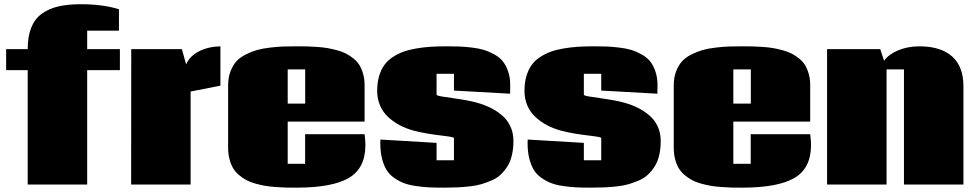

<svg xmlns="http://www.w3.org/2000/svg" viewBox="-20 -865 4577 900"><path d="M109.9 -634.8Q109.9 -693.4 126 -734.4Q142.1 -775.4 174.6 -799.6Q207 -823.7 252 -834.5Q296.9 -845.2 358.9 -845.2Q460.9 -845.2 537.6 -821.8V-721.2H388.7V-634.8H542V-536.1H388.7V0H109.9V-536.1H8.8V-634.8Z M594.7 0 595.2 -634.8H832.5L852.5 -563Q868.7 -601.6 912.1 -624Q955.6 -646.5 1013.2 -647.9V-463.4L873.5 -436V0Z M1328.6 -379.4H1410.6V-539.6H1328.6ZM1689 -235.8Q1692.9 -206.1 1692.9 -185.5Q1692.9 -76.2 1615 -30.8Q1537.1 14.6 1370.1 14.6Q1341.3 14.6 1319.8 14.2Q1298.3 13.7 1270 11.5Q1241.7 9.3 1220.7 5.6Q1199.7 2 1175.5 -4.9Q1151.4 -11.7 1134 -21.2Q1116.7 -30.8 1099.9 -44.9Q1083 -59.1 1072.5 -76.9Q1062 -94.7 1055.7 -119.1Q1049.3 -143.6 1049.3 -172.4V-465.3Q1049.3 -501 1060.1 -529.5Q1070.8 -558.1 1087.6 -576.9Q1104.5 -595.7 1131.6 -609.4Q1158.7 -623 1184.3 -630.4Q1210 -637.7 1245.1 -641.8Q1280.3 -646 1306.9 -647Q1333.5 -647.9 1369.1 -647.9Q1397 -647.9 1418 -647.5Q1439 -647 1467 -645Q1495.1 -643.1 1515.9 -639.4Q1536.6 -635.7 1561 -629.2Q1585.4 -622.6 1603 -613.3Q1620.6 -604 1637.7 -590.1Q1654.8 -576.2 1665.3 -558.8Q1675.8 -541.5 1682.4 -517.8Q1689 -494.1 1689 -465.8V-294.9H1328.6V-97.2H1410.2V-235.8Z M2107.9 -217.8H2108.4Q2104.5 -222.2 2086.9 -224.6Q2077.6 -226.1 2054.4 -229Q2031.2 -231.9 2018.3 -233.6Q2005.4 -235.4 1986.1 -238.5Q1966.8 -241.7 1950.7 -245.1Q1934.6 -248.5 1919.9 -252.4Q1883.8 -262.2 1854.2 -277.8Q1824.7 -293.5 1800 -315.9Q1775.4 -338.4 1761.7 -369.9Q1748 -401.4 1748 -439.5Q1748 -477.1 1756.8 -507.3Q1765.6 -537.6 1780.8 -559.1Q1795.9 -580.6 1819.6 -596.4Q1843.3 -612.3 1869.6 -622.1Q1896 -631.8 1930.7 -637.7Q1965.3 -643.6 1999 -645.8Q2032.7 -647.9 2074.7 -647.9Q2108.9 -647.9 2133.5 -647Q2158.2 -646 2191.4 -642.1Q2224.6 -638.2 2248 -631.1Q2271.5 -624 2296.4 -610.4Q2321.3 -596.7 2336.4 -578.1Q2351.6 -559.6 2361.6 -531Q2371.6 -502.4 2371.6 -466.8Q2371.6 -433.1 2371.1 -425.8L2107.9 -440.4V-519H2026.4V-420.4Q2030.8 -416 2048.3 -413.1Q2061.5 -411.1 2100.1 -405.5Q2138.7 -399.9 2165.5 -395Q2192.4 -390.1 2215.3 -383.8Q2250.5 -374 2279.5 -359.6Q2308.6 -345.2 2333.5 -324Q2358.4 -302.7 2372.6 -272.2Q2386.7 -241.7 2386.7 -205.1Q2386.7 -168 2379.6 -137.7Q2372.6 -107.4 2358.6 -85.4Q2344.7 -63.5 2327.4 -46.9Q2310.1 -30.3 2285.2 -19.5Q2260.3 -8.8 2236.3 -1.7Q2212.4 5.4 2180.7 8.8Q2148.9 12.2 2122.1 13.4Q2095.2 14.6 2060.5 14.6Q2019.5 14.6 1989.7 13.2Q1960 11.7 1926.8 6.6Q1893.6 1.5 1870.8 -7.6Q1848.1 -16.6 1826.2 -32.2Q1804.2 -47.9 1791.3 -69.6Q1778.3 -91.3 1770.5 -122.6Q1762.7 -153.8 1762.7 -193.8Q1762.7 -205.1 1763.2 -210.9L2026.4 -195.3V-113.8H2107.9Z M2798.3 -217.8H2798.8Q2794.9 -222.2 2777.3 -224.6Q2768.1 -226.1 2744.9 -229Q2721.7 -231.9 2708.7 -233.6Q2695.8 -235.4 2676.5 -238.5Q2657.2 -241.7 2641.1 -245.1Q2625 -248.5 2610.4 -252.4Q2574.2 -262.2 2544.7 -277.8Q2515.1 -293.5 2490.5 -315.9Q2465.8 -338.4 2452.1 -369.9Q2438.5 -401.4 2438.5 -439.5Q2438.5 -477.1 2447.3 -507.3Q2456.1 -537.6 2471.2 -559.1Q2486.3 -580.6 2510 -596.4Q2533.7 -612.3 2560.1 -622.1Q2586.4 -631.8 2621.1 -637.7Q2655.8 -643.6 2689.5 -645.8Q2723.1 -647.9 2765.1 -647.9Q2799.3 -647.9 2824 -647Q2848.6 -646 2881.8 -642.1Q2915 -638.2 2938.5 -631.1Q2961.9 -624 2986.8 -610.4Q3011.7 -596.7 3026.9 -578.1Q3042 -559.6 3052 -531Q3062 -502.4 3062 -466.8Q3062 -433.1 3061.5 -425.8L2798.3 -440.4V-519H2716.8V-420.4Q2721.2 -416 2738.8 -413.1Q2752 -411.1 2790.5 -405.5Q2829.1 -399.9 2856 -395Q2882.8 -390.1 2905.8 -383.8Q2940.9 -374 2970 -359.6Q2999 -345.2 3023.9 -324Q3048.8 -302.7 3063 -272.2Q3077.1 -241.7 3077.1 -205.1Q3077.1 -168 3070.1 -137.7Q3063 -107.4 3049.1 -85.4Q3035.2 -63.5 3017.8 -46.9Q3000.5 -30.3 2975.6 -19.5Q2950.7 -8.8 2926.8 -1.7Q2902.8 5.4 2871.1 8.8Q2839.4 12.2 2812.5 13.4Q2785.6 14.6 2751 14.6Q2710 14.6 2680.2 13.2Q2650.4 11.7 2617.2 6.6Q2584 1.5 2561.3 -7.6Q2538.6 -16.6 2516.6 -32.2Q2494.6 -47.9 2481.7 -69.6Q2468.8 -91.3 2460.9 -122.6Q2453.1 -153.8 2453.1 -193.8Q2453.1 -205.1 2453.6 -210.9L2716.8 -195.3V-113.8H2798.3Z M3417.5 -379.4H3499.5V-539.6H3417.5ZM3777.8 -235.8Q3781.7 -206.1 3781.7 -185.5Q3781.7 -76.2 3703.9 -30.8Q3626 14.6 3459 14.6Q3430.2 14.6 3408.7 14.2Q3387.2 13.7 3358.9 11.5Q3330.6 9.3 3309.6 5.6Q3288.6 2 3264.4 -4.9Q3240.2 -11.7 3222.9 -21.2Q3205.6 -30.8 3188.7 -44.9Q3171.9 -59.1 3161.4 -76.9Q3150.9 -94.7 3144.5 -119.1Q3138.2 -143.6 3138.2 -172.4V-465.3Q3138.2 -501 3148.9 -529.5Q3159.7 -558.1 3176.5 -576.9Q3193.4 -595.7 3220.5 -609.4Q3247.6 -623 3273.2 -630.4Q3298.8 -637.7 3334 -641.8Q3369.1 -646 3395.8 -647Q3422.4 -647.9 3458 -647.9Q3485.8 -647.9 3506.8 -647.5Q3527.8 -647 3555.9 -645Q3584 -643.1 3604.7 -639.4Q3625.5 -635.7 3649.9 -629.2Q3674.3 -622.6 3691.9 -613.3Q3709.5 -604 3726.6 -590.1Q3743.7 -576.2 3754.2 -558.8Q3764.6 -541.5 3771.2 -517.8Q3777.8 -494.1 3777.8 -465.8V-294.9H3417.5V-97.2H3499V-235.8Z M4290.5 -647.9Q4390.6 -647.5 4443.4 -600.1Q4496.1 -552.7 4496.1 -460.9V0H4217.3V-539.6H4135.7V0H3856.9V-634.8H4106L4124 -580.1Q4146 -610.8 4190.9 -629.4Q4235.8 -647.9 4290.5 -647.9Z"/></svg>

Font: Coda
Style: Heavy
Weight: 800
Version: Version 2.000; ttfautohint (v0.8) -r 50 -G 200 -x